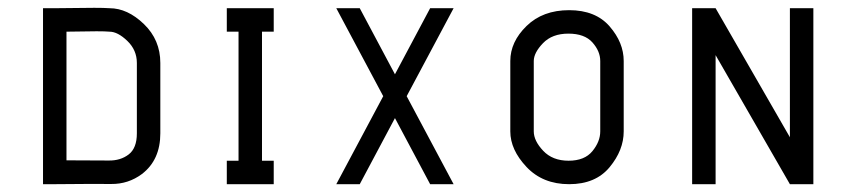

<svg xmlns="http://www.w3.org/2000/svg" viewBox="-20 -471 2180 491"><path d="M260 -390Q250 -391 227 -391Q204 -391 150 -390V-61Q228 -61 258 -60.5Q288 -60 309 -76Q330 -92 330 -130V-310Q330 -343 305.5 -366.5Q281 -390 260 -390ZM221 -451Q246 -451 260 -450Q306 -450 348 -409.5Q390 -369 390 -310V-130Q390 -62 343 -26Q308 0 264.5 -0.5Q221 -1 120 0H90V-450H120Z M560 -450H680V-390H650V-60H680V0H560V-60H590V-390H560Z M840 -450H900L990 -281L1080 -450H1140L1020 -225L1140 0H1080L990 -169L900 0H840L960 -225Z M1515 -315Q1515 -340 1495 -362.5Q1475 -385 1433.5 -385Q1392 -385 1368.5 -360.5Q1345 -336 1345 -315V-135Q1345 -111 1369 -85.5Q1393 -60 1434 -60Q1475 -60 1495 -84.5Q1515 -109 1515 -135ZM1575 -315V-135Q1575 -87 1539 -43.5Q1503 0 1435.5 0Q1368 0 1326.5 -44Q1285 -88 1285 -135V-315Q1285 -364 1326.5 -404.5Q1368 -445 1435.5 -445Q1503 -445 1539 -403.5Q1575 -362 1575 -315Z M1750 -450H1810L2000 -120V-450H2060V0H2000L1810 -330V0H1750Z"/></svg>

Font: SOV_Station
Style: Book
Weight: 400
Version: Version 1.00